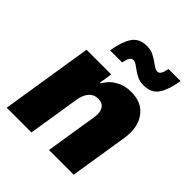

<svg xmlns="http://www.w3.org/2000/svg" viewBox="-212 -910 1044 1044"><g transform="rotate(45 309.5 -388.5)"><path d="M359 -649Q343 -661 334 -666Q325 -671 316 -671Q290 -671 282 -618H189Q200 -691 227 -734Q254 -777 315 -777Q343 -777 363.5 -767Q384 -757 409 -739Q424 -728 433 -723Q442 -718 451 -718Q465 -718 472.5 -731Q480 -744 485 -771H578Q567 -699 540 -655.5Q513 -612 452 -612Q424 -612 403.5 -621.5Q383 -631 359 -649ZM12 0 96 -530H286L274 -455H279Q292 -475 305 -490Q318 -505 350.5 -522.5Q383 -540 430 -540Q505 -540 544.5 -495Q584 -450 584 -381Q584 -362 581 -341L527 0H337L385 -302Q387 -316 387 -324Q387 -352 373 -369.5Q359 -387 331 -387Q296 -387 276 -363Q256 -339 250 -302L202 0Z"/></g></svg>

Font: Be Vietnam Black
Style: Italic
Weight: 900
Italic angle: -9°
Designer: Lam Bao; Tony Le; Vietanh Nguyen
Foundry: Yellow Type Foundry
Version: Version 5.000